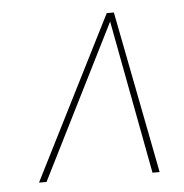

<svg xmlns="http://www.w3.org/2000/svg" viewBox="-40 -749 487 509"><g transform="rotate(-5 204.0 -494.0)"><path d="M44 -278 262 -710H281L365 -278H346L269 -687L64 -278Z"/></g></svg>

Font: Georama ExtraCondensed Thin Thin
Style: Italic
Weight: 250
Italic angle: -9°
Version: Version 1.001